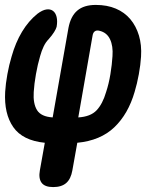

<svg xmlns="http://www.w3.org/2000/svg" viewBox="-28 -580 648 780"><path d="M188 180Q154 180 141 162.5Q128 145 134 112L154 0Q64 -9 26 -63.5Q-12 -118 -7 -207Q-5 -240 2 -278.5Q9 -317 19 -350Q35 -407 61.5 -451Q88 -495 124 -524Q144 -539 160 -541.5Q176 -544 187 -536Q198 -528 202 -511Q206 -494 202 -471Q200 -463 192 -450Q184 -437 169 -420Q158 -409 149.5 -391.5Q141 -374 135 -352Q125 -318 118 -278.5Q111 -239 109 -206Q106 -159 122.5 -132.5Q139 -106 186 -103L250 -466Q259 -514 286 -537Q313 -560 361 -560Q407 -560 442.5 -545Q478 -530 501.5 -502Q525 -474 536.5 -435.5Q548 -397 545 -350Q543 -317 536 -278.5Q529 -240 519 -207Q493 -117 436.5 -63Q380 -9 286 0L266 112Q260 147 241 163.5Q222 180 188 180ZM348 -435 290 -103Q340 -106 364.5 -132Q389 -158 403 -206Q414 -239 420.5 -278.5Q427 -318 429 -352Q432 -393 419 -420.5Q406 -448 376 -455Q365 -458 357.5 -453Q350 -448 348 -435Z"/></svg>

Font: Maple Mono
Style: Bold Italic
Weight: 700
Italic angle: -10°
Monospace: yes
Designer: subframe7536
Version: Version 7.000